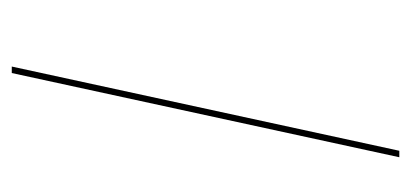

<svg xmlns="http://www.w3.org/2000/svg" viewBox="-206 -492 698 326"><g transform="rotate(90 143.0 -329.0)"><path d="M236 -658H247L104 0H93Z"/></g></svg>

Font: Ysabeau Infant Hairline
Style: Italic
Weight: 100
Italic angle: -12°
Designer: Christian Thalmann (Catharsis Fonts)
Version: Version 0.003